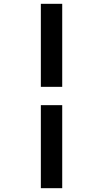

<svg xmlns="http://www.w3.org/2000/svg" viewBox="-20 -843 540 1006"><path d="M194 -388V-823H306V-388ZM194 143V-292H306V143Z"/></svg>

Font: Iosevka SS04
Style: Bold Italic
Weight: 700
Italic angle: -9°
Monospace: yes
Designer: Belleve Invis
Foundry: Belleve Invis
Version: Version 19.0.0; ttfautohint (v1.8.4)